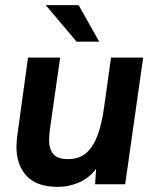

<svg xmlns="http://www.w3.org/2000/svg" viewBox="-20 -717 604 747"><path d="M205 10Q123 10 83.5 -32.5Q44 -75 44 -146Q44 -157 45 -167Q46 -177 47 -188L89 -493H214L174 -213Q173 -202 172 -192Q171 -182 171 -173Q171 -137 187.5 -117.5Q204 -98 244 -98Q290 -98 317.5 -123.5Q345 -149 361 -194.5Q377 -240 385 -300L412 -493H537L467 0H350L357 -107L375 -93Q344 -36 299.5 -13Q255 10 205 10ZM278 -555 158 -697H286L366 -555Z"/></svg>

Font: Hanken Grotesk
Style: Bold Italic
Weight: 700
Italic angle: -8°
Designer: Alfredo Marco Pradil
Foundry: Hanken Design Co.
Version: Version 3.013